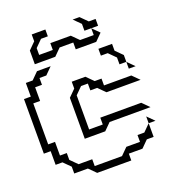

<svg xmlns="http://www.w3.org/2000/svg" viewBox="-165 -1022 1063 1190"><g transform="rotate(-20 366.5 -427.5)"><path d="M540 -630V-675H630V-630L675 -585V-540H630V-585L585 -630ZM675 -495V-540L720 -495ZM270 -180V-450L315 -495V-540H405L450 -495H495V-450H675L720 -405H495L450 -450H405V-495H360L315 -450V-225H405V-270H675L720 -225H450L405 -180ZM675 -135V-180L720 -135ZM45 -90V-180H0V-540H45V-630H90L135 -675H225L180 -630H135V-585H90V-495H45V-225H90V-135H135V-90L180 -45H270V0H450L495 -45H585V-90H630L675 -135V-45H630L585 0H495V45H270L225 0H135V-45L90 -90ZM137 -720V-810L182 -855V-900H272V-855H227L182 -810V-765H272V-810H407L452 -765H542V-810L587 -765L542 -720H407V-765H317L272 -720ZM497 -810V-855L452 -900H497L542 -855H587V-810Z"/></g></svg>

Font: Rubik Iso
Style: Regular
Weight: 400
Designer: Hubert and Fischer, NaN
Foundry: Hubert and Fischer, NaN
Version: Version 2.200